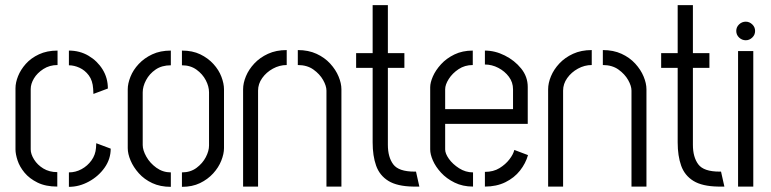

<svg xmlns="http://www.w3.org/2000/svg" viewBox="-20 -723 2989 744"><path d="M202 0Q157 0 125.5 -15.5Q94 -31 75 -54Q56 -77 48 -101.5Q40 -126 40 -144V-381Q40 -403 50 -428Q60 -453 80 -475.5Q100 -498 131 -512.5Q162 -527 203 -527V-471Q172 -471 148 -455.5Q124 -440 111.5 -419Q99 -398 99 -378V-144Q99 -126 112 -105Q125 -84 148 -70Q171 -56 202 -56ZM247 1V-55Q273 -55 296 -67.5Q319 -80 334.5 -101.5Q350 -123 352 -150L353 -168L409 -147Q409 -107 385.5 -73.5Q362 -40 324.5 -19.5Q287 1 247 1ZM342 -359 341 -379Q339 -411 324 -431Q309 -451 288 -460.5Q267 -470 247 -470V-527Q289 -527 323 -507Q357 -487 377.5 -454Q398 -421 398 -380Z M642 1Q601 1 570 -13.5Q539 -28 518 -51.5Q497 -75 486 -101Q475 -127 475 -149V-377Q475 -399 485.5 -425.5Q496 -452 517.5 -475Q539 -498 570 -512.5Q601 -527 642 -527V-470Q607 -470 583 -453.5Q559 -437 546 -412.5Q533 -388 533 -365V-161Q533 -141 547 -116Q561 -91 586 -73Q611 -55 642 -55ZM685 1V-55Q718 -55 741.5 -72.5Q765 -90 777.5 -114Q790 -138 790 -159V-365Q790 -388 777.5 -412Q765 -436 741.5 -453Q718 -470 685 -470V-527Q726 -527 756 -512.5Q786 -498 807 -475Q828 -452 838 -425.5Q848 -399 848 -377V-149Q848 -127 837.5 -100.5Q827 -74 806 -51Q785 -28 755 -13.5Q725 1 685 1Z M922 -377Q922 -401 933 -427.5Q944 -454 965.5 -477Q987 -500 1018.5 -514.5Q1050 -529 1091 -529V-471Q1063 -471 1037.5 -457Q1012 -443 996 -420.5Q980 -398 980 -372V0H922ZM1245 -372Q1245 -390 1232 -413Q1219 -436 1194.5 -453.5Q1170 -471 1134 -471V-529Q1175 -529 1206.5 -514.5Q1238 -500 1259.5 -476.5Q1281 -453 1292 -426.5Q1303 -400 1303 -377V0H1245Z M1581 0Q1519 -1 1485 -22Q1451 -43 1437.5 -81Q1424 -119 1424 -171V-460H1360V-517H1424V-703H1483V-517H1547V-460H1483V-162Q1483 -114 1504 -86Q1525 -58 1586 -58H1592L1605 0Z M1813 0Q1773 0 1741.5 -15.5Q1710 -31 1689 -54Q1668 -77 1657.5 -101Q1647 -125 1647 -144V-385Q1647 -403 1657.5 -427Q1668 -451 1689 -474Q1710 -497 1741 -512Q1772 -527 1812 -527V-471Q1781 -471 1757 -455Q1733 -439 1719 -417Q1705 -395 1705 -377V-300H1968V-377Q1968 -404 1952 -425.5Q1936 -447 1911 -460Q1886 -473 1859 -473V-527Q1898 -527 1936 -508Q1974 -489 1999.5 -457.5Q2025 -426 2025 -386V-243H1705V-144Q1705 -128 1719.5 -107.5Q1734 -87 1759 -71Q1784 -55 1813 -55ZM1859 0V-57Q1892 -57 1915.5 -71.5Q1939 -86 1954 -105.5Q1969 -125 1973 -142L2026 -122Q2017 -90 1995 -62Q1973 -34 1938.5 -17Q1904 0 1859 0Z M2104 -377Q2104 -401 2115 -427.5Q2126 -454 2147.5 -477Q2169 -500 2200.5 -514.5Q2232 -529 2273 -529V-471Q2245 -471 2219.5 -457Q2194 -443 2178 -420.5Q2162 -398 2162 -372V0H2104ZM2427 -372Q2427 -390 2414 -413Q2401 -436 2376.5 -453.5Q2352 -471 2316 -471V-529Q2357 -529 2388.5 -514.5Q2420 -500 2441.5 -476.5Q2463 -453 2474 -426.5Q2485 -400 2485 -377V0H2427Z M2763 0Q2701 -1 2667 -22Q2633 -43 2619.5 -81Q2606 -119 2606 -171V-460H2542V-517H2606V-703H2665V-517H2729V-460H2665V-162Q2665 -114 2686 -86Q2707 -58 2768 -58H2774L2787 0Z M2840 0V-525H2899V0ZM2870 -567Q2855 -567 2844 -577.5Q2833 -588 2833 -603Q2833 -618 2844 -628.5Q2855 -639 2870 -639Q2884 -639 2895 -628.5Q2906 -618 2906 -603Q2906 -588 2895 -577.5Q2884 -567 2870 -567Z"/></svg>

Font: Stick No Bills ExtraLight Light
Style: Regular
Weight: 300
Version: Version 2.000